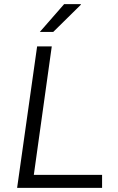

<svg xmlns="http://www.w3.org/2000/svg" viewBox="-20 -911 572 931"><path d="M63 0 160 -686H231L144 -63H475V0ZM173 -756 291 -891H372V-888L238 -756Z"/></svg>

Font: Chivo ExtraLight
Style: Italic
Weight: 250
Italic angle: -8.05°
Designer: Hector Gatti
Foundry: Omnibus-Type
Version: Version 2.002